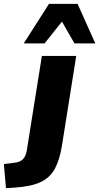

<svg xmlns="http://www.w3.org/2000/svg" viewBox="-121 -782 514 995"><path d="M-90 193 -101 68 -51 62Q-18 59 -2.5 43.5Q13 28 18 -3L96 -492H274L200 -27Q188 47 163 93Q138 139 88.5 162Q39 185 -43 190ZM2 -557 133 -762H281L373 -557H265L200 -670L110 -557Z"/></svg>

Font: Nunito Sans Black
Style: Italic
Weight: 900
Italic angle: -9°
Designer: Vernon Adams
Foundry: Vernon Adams
Version: Version 3.006; ttfautohint (v1.8.3)